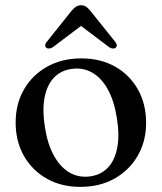

<svg xmlns="http://www.w3.org/2000/svg" viewBox="-20 -699 616 730"><path d="M289.5 -477Q362 -477 417.5 -445.8Q473 -414.5 504.2 -359.2Q535.5 -304 535.5 -232Q535.5 -162 503.8 -107Q472 -52 415.8 -20.2Q359.5 11.5 285.5 11.5Q213 11.5 157.8 -19.8Q102.5 -51 71 -106.2Q39.5 -161.5 39.5 -233Q39.5 -304 71.2 -359Q103 -414 159.2 -445.5Q215.5 -477 289.5 -477ZM323.5 -28.5Q365 -34.5 391 -62.5Q417 -90.5 426 -138.5Q435 -186.5 424 -252Q413.5 -317.5 389 -360.8Q364.5 -404 329.5 -423.5Q294.5 -443 252 -437Q210.5 -431 184.2 -402.8Q158 -374.5 149.2 -326.8Q140.5 -279 151 -213.5Q161.5 -148.5 186.2 -105Q211 -61.5 246 -42Q281 -22.5 323.5 -28.5ZM308 -615.5H268L394.5 -520Q402 -515 408.8 -514.5Q415.5 -514 420 -517.5Q424 -521 424 -526.8Q424 -532.5 418.5 -539.5L323 -658.5Q314.5 -668.5 307 -673.8Q299.5 -679 288.5 -679Q277.5 -679 269.5 -673.8Q261.5 -668.5 252.5 -658.5L157.5 -539.5Q151.5 -532.5 151.8 -526.8Q152 -521 155.5 -517.5Q160.5 -514 167.2 -514.5Q174 -515 181.5 -520Z"/></svg>

Font: Fraunces 28pt
Style: Regular
Weight: 400
Version: Version 1.000;[b76b70a41]